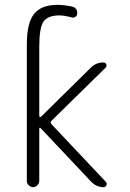

<svg xmlns="http://www.w3.org/2000/svg" viewBox="-20 -780 540 800"><path d="M91.8 -26.4V-594.7Q91.8 -684.6 122.1 -722.2Q152.3 -759.8 219.7 -759.8Q244.1 -759.8 279.3 -752.9Q302.7 -748 301.8 -723.6Q301.8 -715.8 294.9 -710.4Q288.1 -705.1 280.3 -707Q248 -715.8 227.5 -715.8Q179.7 -715.8 161.6 -690.4Q143.6 -665 143.6 -585V-295.9Q143.6 -293.9 146 -293Q148.4 -292 150.4 -293L358.4 -498Q380.9 -520.5 412.1 -519.5Q419.9 -519.5 422.9 -511.7Q425.8 -503.9 419.9 -498L194.3 -276.4Q188.5 -270.5 193.4 -263.7L420.9 -22.5Q426.8 -16.6 423.3 -8.3Q419.9 0 412.1 0Q381.8 0 359.4 -23.4L149.4 -246.1Q144.5 -251 143.6 -243.2V-26.4Q143.6 -16.6 135.7 -8.3Q127.9 0 118.2 0Q108.4 0 100.1 -7.8Q91.8 -15.6 91.8 -26.4Z"/></svg>

Font: Rounded-X Mgen+ 1mn light
Style: Regular
Weight: 200
Designer: [Source Han Sans]
Ryoko NISHIZUKA  (kana & ideographs); Paul D. Hunt (Latin, Greek & Cyrillic); Wenlong ZHANG  (bopomofo
Version: Version 1.059.20150602